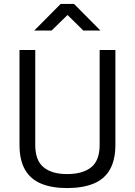

<svg xmlns="http://www.w3.org/2000/svg" viewBox="-20 -945 685 975"><path d="M320 10Q244 10 190 -12Q136 -34 107.5 -82.5Q79 -131 79 -211V-691H159V-209Q159 -130 201.5 -95.5Q244 -61 320 -61Q400 -61 443 -95.5Q486 -130 486 -209V-691H566V-211Q566 -132 537.5 -83Q509 -34 454 -12Q399 10 320 10ZM154 -790 288 -925H356L490 -790H403L323 -869L242 -790Z"/></svg>

Font: Cairo Play
Style: Regular
Weight: 400
Designer: Mohamed Gaber, Accademia di Belle Arti di Urbino
Foundry: Kief Type Foundry, Accademia di Belle Arti di Urbino
Version: Version 3.119